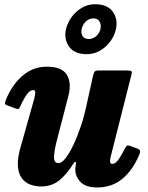

<svg xmlns="http://www.w3.org/2000/svg" viewBox="-20 -846 685 888"><path d="M8 -386.5Q38 -457 86 -497.2Q134 -537.5 196 -537.5Q267 -537.5 289.5 -499.8Q312 -462 296 -401L245 -204.5Q231 -152.5 229.8 -122Q228.5 -91.5 250.5 -91.5Q265.5 -91.5 283.2 -114.2Q301 -137 319.2 -175.2Q337.5 -213.5 353.5 -261Q369.5 -308.5 380 -358.5L410 -494.5Q412.5 -506 416.5 -513Q420.5 -520 434.5 -520H564Q582 -520 586.8 -517.5Q591.5 -515 588 -501L493 -125.5Q489.5 -113 489 -100.5Q488.5 -88 500 -88Q513 -88 526.2 -105.8Q539.5 -123.5 556.5 -157Q561.5 -167 565.5 -171Q569.5 -175 582 -171L612 -160Q623.5 -156 626.8 -150.2Q630 -144.5 624.5 -131.5Q595 -60 546.5 -19.5Q498 21 429.5 21Q375 21 350.2 -6.5Q325.5 -34 328.5 -70.5L331.5 -90Q332.5 -97.5 328.5 -97.5Q324.5 -97.5 319.5 -89.5Q289.5 -40.5 254.2 -12Q219 16.5 170 16.5Q145 16.5 121 8Q97 -0.5 80.8 -22Q64.5 -43.5 62.5 -81.5Q60.5 -119.5 79 -179L138.5 -390Q141.5 -401.5 143 -415.5Q144.5 -429.5 133 -429.5Q120 -429.5 106.2 -412Q92.5 -394.5 74.5 -356Q69.5 -345.5 66.2 -342.8Q63 -340 50 -345L14 -358.5Q3 -362.5 3 -368Q3 -373.5 8 -386.5ZM381.5 -595.5Q324.5 -595.5 299.8 -630Q275 -664.5 285 -710.5Q292 -741 311.5 -767.5Q331 -794 359 -810.2Q387 -826.5 419.5 -826.5Q477 -826.5 501.8 -791.8Q526.5 -757 516 -710.5Q509 -679.5 489.5 -653.5Q470 -627.5 442.2 -611.5Q414.5 -595.5 381.5 -595.5ZM390 -665.5Q410 -665.5 425 -679Q440 -692.5 444.5 -711Q449 -732 440.2 -746.5Q431.5 -761 412 -761Q392 -761 377 -746.5Q362 -732 357.5 -711Q353.5 -692.5 362 -679Q370.5 -665.5 390 -665.5Z"/></svg>

Font: Besley* Narrow Heavy
Style: Italic
Weight: 800
Width: 4
Italic angle: -13°
Designer: Owen Earl
Foundry: indestructible type*
Version: Version 3.000; ttfautohint (v1.8.3)